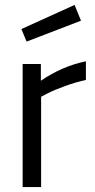

<svg xmlns="http://www.w3.org/2000/svg" viewBox="-20 -760 386 780"><path d="M67 0ZM72 -500H146V-432Q232 -491 329 -511V-435Q290 -427 244.5 -410.5Q199 -394 172 -380L147 -367V0H72ZM67 -642 283 -740 309 -676 88 -591Z"/></svg>

Font: Cairo
Style: Regular
Weight: 400
Designer: Mohamed Gaber, the designers of Titillium
Foundry: Kief Type Foundry
Version: Version 2.009; ttfautohint (v1.5.33-1714) -l 8 -r 50 -G 200 